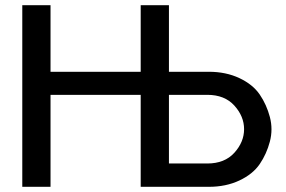

<svg xmlns="http://www.w3.org/2000/svg" viewBox="-20 -721 1104 741"><path d="M66 -701H175V-444H523V-701H632V-444H786Q852 -444 904 -419.5Q956 -395 982.5 -356Q1009 -317 1021.5 -269.5Q1034 -222 1021.5 -174.5Q1009 -127 982.5 -88Q956 -49 904 -24.5Q852 0 786 0H523V-355H175V0H66ZM632 -90H780Q847 -90 884.5 -131.5Q922 -173 922 -222.5Q922 -272 884.5 -313.5Q847 -355 780 -355H632Z"/></svg>

Font: LT Superior Semi-bold
Style: Regular
Weight: 600
Designer: Daniel Lyons
Foundry: LyonsType
Version: Version 1.0